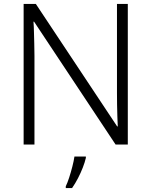

<svg xmlns="http://www.w3.org/2000/svg" viewBox="-20 -734 769 975"><path d="M629 0H567L153 -624H150Q152 -598 152.5 -570Q153 -542 154 -512.5Q155 -483 155 -451V0H100V-714H162L575 -92H578Q577 -113 576 -142Q575 -171 574.5 -202.5Q574 -234 574 -261V-714H629ZM416 68Q411 90 400.5 117Q390 144 376 171Q362 198 346 221H314V212Q322 196 331 168.5Q340 141 347.5 111.5Q355 82 358 61H416Z"/></svg>

Font: Noto Sans Cham Light
Style: Regular
Weight: 300
Version: Version 2.002